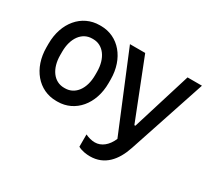

<svg xmlns="http://www.w3.org/2000/svg" viewBox="-143 -753 1273 1178"><g transform="rotate(30 493.5 -164.5)"><path d="M256 8H265C390 8 480 -99 480 -247V-273C480 -421 390 -528 265 -528H256C130 -528 40 -421 40 -273V-247C40 -99 130 8 256 8ZM605 199C707 199 769 128 803 25L984 -520H882L753 -103H746L582 -520H474L698 22C674 78 634 110 588 110C566 110 543 104 520 93V180C546 195 581 199 605 199ZM257 -86C185 -86 137 -152 137 -248V-272C137 -368 185 -434 257 -434H264C335 -434 384 -368 384 -272V-248C384 -152 336 -86 264 -86Z"/></g></svg>

Font: Fixel Text Medium
Style: Regular
Weight: 500
Width: 4
Designer: AlfaBravo + MacPaw
Foundry: Kyrylo Tkachov, Marchela Mozhyna, Serhii Makarenko, Maria Weinstein, Zakhar Kryvoshyya
Version: Version 1.211